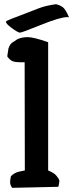

<svg xmlns="http://www.w3.org/2000/svg" viewBox="-20 -901 350 917"><path d="M309.6 -818.4Q306.6 -819.3 301.8 -819.3Q267.6 -819.3 175.8 -782.2Q84 -745.1 75.2 -745.1Q66.4 -745.1 37.6 -766.1Q8.8 -787.1 8.8 -795.9Q8.8 -798.8 10.7 -800.8Q36.1 -812.5 74.2 -826.2L165 -861.3Q197.3 -874 247.1 -880.9Q265.6 -877 279.3 -867.2Q293 -857.4 309.6 -818.4ZM210 -699.2V-86.9Q210.9 -86.9 224.6 -80.1Q238.3 -73.2 244.6 -66.9Q251 -60.5 257.3 -51.3Q263.7 -42 263.7 -36.6Q263.7 -31.2 258.8 -8.8L38.1 -3.9Q28.3 -17.6 28.3 -29.8Q28.3 -42 32.2 -59.6Q49.8 -77.1 72.3 -81.5Q94.7 -85.9 98.6 -86.9L97.7 -603.5H79.1Q54.7 -603.5 41 -608.4Q27.3 -613.3 14.6 -631.8L20.5 -669.9Q27.3 -689.5 38.1 -697.3Q48.8 -705.1 63.5 -713.9Q84 -723.6 112.8 -723.6Q141.6 -723.6 210 -699.2Z"/></svg>

Font: Essays1743
Style: Medium
Weight: 500
Designer: Based on the typeface in a 1743 English translation of the essays of Montaigne.  PostScript/TrueType font designed by Jo
Version: Version 002.100